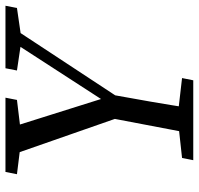

<svg xmlns="http://www.w3.org/2000/svg" viewBox="-32 -678 710 685"><g transform="rotate(-90 322.5 -335.0)"><path d="M44 -629 165 -614H185L309 -629L317 -670H52L44 -629ZM94 0H379L387 -40L257 -55H239L102 -40L94 0ZM252 -249H306L583 -670H533L307 -321L303 -314H317L205 -670H105L252 -249ZM188 0H278C294 -103 312 -207 331 -310H247L188 0ZM414 -629 515 -614H534L637 -629L645 -670H422L414 -629Z"/></g></svg>

Font: Source Serif 4 Variable
Style: Italic
Weight: 400
Italic angle: -12°
Designer: Frank Grießhammer
Foundry: Adobe Systems Incorporated
Version: Version 4.004;hotconv 1.0.116;makeotfexe 2.5.65601